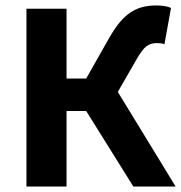

<svg xmlns="http://www.w3.org/2000/svg" viewBox="-20 -684 664 704"><path d="M77 0V-652H224V-396H296L381 -546Q400 -579 418.5 -601.5Q437 -624 458 -638Q479 -652 502 -658Q525 -664 553 -664Q567 -664 581.5 -662Q596 -660 607 -655L583 -522Q575 -525 567 -525.5Q559 -526 554 -526Q532 -526 516.5 -514Q501 -502 481 -467L412 -347L624 0H469L296 -277H224V0Z"/></svg>

Font: Font
Style: ¶
Weight: 700
Designer: Paul D. Hunt
Foundry: Adobe Systems Incorporated
Version: Version 3.000